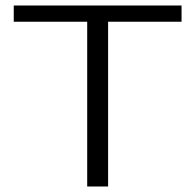

<svg xmlns="http://www.w3.org/2000/svg" viewBox="-20 -678 706 698"><path d="M640 -599H373V0H297V-599H30V-658H640Z"/></svg>

Font: Ysabeau Infant
Style: Regular
Weight: 400
Designer: Christian Thalmann (Catharsis Fonts)
Version: Version 0.003